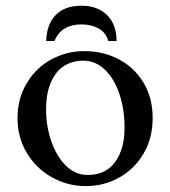

<svg xmlns="http://www.w3.org/2000/svg" viewBox="-20 -627 582 657"><path d="M502.4 -223.1Q502.4 -154.3 471.2 -101.3Q439.9 -48.3 387.7 -19.3Q335.4 9.8 273.4 9.8Q211.9 9.8 158.2 -20Q104.5 -49.8 72.3 -102.8Q40 -155.8 40 -222.7Q40 -289.6 71.3 -342Q102.5 -394.5 155 -423.3Q207.5 -452.1 268.1 -452.1Q333 -452.1 386.5 -424.1Q439.9 -396 471.2 -344Q502.4 -292 502.4 -223.1ZM406.2 -189.5Q406.2 -252 388.9 -304.4Q371.6 -356.9 339.4 -388.2Q307.1 -419.4 265.1 -419.4Q228 -419.4 199.5 -401.4Q170.9 -383.3 154.3 -345.7Q137.7 -308.1 137.7 -251.5Q137.7 -195.8 155.3 -144.3Q172.9 -92.8 205.1 -60.5Q237.3 -28.3 279.8 -28.3Q341.8 -28.3 374 -72.8Q406.2 -117.2 406.2 -189.5ZM378.9 -486.8H350.6Q342.3 -516.1 317.1 -529.8Q292 -543.5 258.8 -543.5Q225.6 -543.5 202.4 -530Q179.2 -516.6 166 -486.8H138.2Q139.6 -543.9 170.7 -575.7Q201.7 -607.4 258.8 -607.4Q314.5 -607.4 346.7 -575Q378.9 -542.5 378.9 -486.8Z"/></svg>

Font: Radley
Style: Regular
Weight: 400
Designer: Vernon Adams
Foundry: Vernon Adams
Version: Version 1.003; ttfautohint (v1.6)